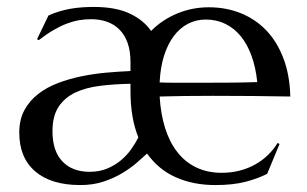

<svg xmlns="http://www.w3.org/2000/svg" viewBox="-20 -530 895 559"><path d="M36.1 -144Q36.1 -181.6 51 -209.2Q65.9 -236.8 91.1 -256.3Q116.2 -275.9 149.2 -288.3Q182.1 -300.8 218.3 -308.1Q254.4 -315.4 290.8 -318.6Q327.1 -321.8 359.9 -323.2V-349.1Q359.9 -381.3 351.6 -404.8Q343.3 -428.2 328.1 -443.6Q313 -459 291.7 -466.6Q270.5 -474.1 245.1 -474.1Q227.5 -474.1 210.4 -471.2Q193.4 -468.3 175 -461.4Q156.7 -454.6 136.5 -442.9Q116.2 -431.2 92.8 -413.1L87.9 -416L121.1 -484.9Q137.2 -492.2 152.8 -496.8Q168.5 -501.5 184.6 -504.4Q200.7 -507.3 217.5 -508.5Q234.4 -509.8 252.9 -509.8Q316.9 -509.8 357.4 -490.7Q397.9 -471.7 419.9 -439.9Q451.7 -472.2 495.4 -490.5Q539.1 -508.8 587.9 -508.8Q638.2 -508.8 681.2 -491.5Q724.1 -474.1 755.6 -441.2Q787.1 -408.2 805.4 -359.6Q823.7 -311 825.2 -249Q770 -250 714.8 -250.5Q659.7 -251 600.1 -251Q557.6 -251 517.3 -250.5Q477.1 -250 444.8 -249Q447.8 -198.2 460.7 -157.2Q473.6 -116.2 496.3 -87.2Q519 -58.1 551.5 -42.5Q584 -26.9 625 -26.9Q653.3 -26.9 678.5 -33.4Q703.6 -40 724.1 -51.8Q744.6 -63.5 760.7 -79.3Q776.9 -95.2 788.1 -113.8L793.9 -110.8L757.8 -23.9Q731.4 -10.3 694.8 -0.7Q658.2 8.8 606.9 8.8Q543 8.8 492.2 -13.7Q441.4 -36.1 408.2 -83Q396.5 -72.3 378.7 -56.6Q360.8 -41 336.7 -26.4Q312.5 -11.7 282 -1.5Q251.5 8.8 213.9 8.8Q128.9 8.8 82.5 -31Q36.1 -70.8 36.1 -144ZM241.2 -29.8Q269.5 -29.8 292.2 -39.3Q314.9 -48.8 332.3 -63.5Q349.6 -78.1 362.1 -95.7Q374.5 -113.3 382.8 -129.9Q371.6 -157.7 365.7 -191.4Q359.9 -225.1 359.9 -265.1V-286.1Q312 -285.2 270.8 -280Q229.5 -274.9 198.7 -260.3Q168 -245.6 150.4 -218.8Q132.8 -191.9 132.8 -147.9Q132.8 -90.3 161.6 -60.1Q190.4 -29.8 241.2 -29.8ZM542 -289.1Q590.8 -289.1 639.9 -289.3Q689 -289.6 729 -291Q724.6 -333.5 712.4 -367.2Q700.2 -400.9 681.2 -424.3Q662.1 -447.8 636.2 -460.4Q610.4 -473.1 579.1 -473.1Q550.8 -473.1 527.1 -460.7Q503.4 -448.2 485.8 -424.8Q468.3 -401.4 457.5 -367.4Q446.8 -333.5 444.8 -290Q466.8 -289.1 491.2 -289.1Q515.6 -289.1 542 -289.1Z"/></svg>

Font: Marcellus
Style: Regular
Weight: 400
Designer: Astigmatic (AOETI)
Foundry: Astigmatic (AOETI)
Version: Version 1.000